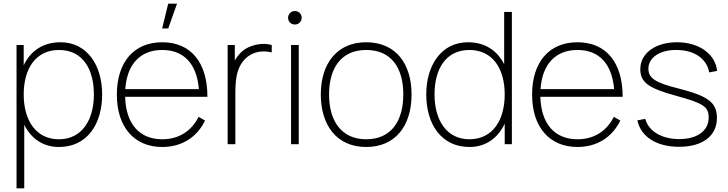

<svg xmlns="http://www.w3.org/2000/svg" viewBox="-20 -785 3963 1045"><path d="M70 240H112V-106C148.5 -32 213 15 301 15C454 15 536 -109 536 -271C536 -430 454 -555 309 -555C213.5 -555 145.5 -507 109 -429.5V-540H70ZM301 -27C174 -27 109 -132 109 -271C109 -412 175 -513 301 -513C430 -513 491 -409 491 -271C491 -132 426 -27 301 -27Z M895.5 -765 862.5 -630H895.5L943.5 -765ZM863 15C968 15 1052 -37 1096 -129L1061 -149C1021 -70 952 -27 863 -27C738.5 -27 665 -111.5 661 -258H1109C1109 -446 1018 -555 863 -555C709 -555 616 -447 616 -270C616 -94 710 15 863 15ZM863 -513C981 -513 1051 -437.5 1062.5 -300H662C671 -435.5 743.5 -513 863 -513Z M1219 0H1261V-266C1261 -332 1261 -415 1318 -468C1361 -508 1414 -510 1459 -500V-540C1412 -555 1336 -543 1292 -500C1280.5 -489 1268 -473.5 1258 -455.5V-540H1219Z M1585 -651.5C1605.5 -651.5 1622 -667.5 1622 -688C1622 -709 1605.5 -725 1585 -725C1564 -725 1548 -709 1548 -688C1548 -667.5 1564 -651.5 1585 -651.5ZM1564 0H1606V-540H1564Z M1973 15C2132 15 2220 -100 2220 -271C2220 -438 2134 -555 1973 -555C1816 -555 1726 -441 1726 -271C1726 -103 1813 15 1973 15ZM1973 -27C1840 -27 1771 -124 1771 -271C1771 -413 1836 -513 1973 -513C2108 -513 2175 -418 2175 -271C2175 -126 2109 -27 1973 -27Z M2535 15C2625.5 15 2691 -35 2727 -112V0H2766V-720H2724V-435.5C2686.5 -509.5 2620 -555 2527 -555C2382 -555 2300 -430 2300 -271C2300 -109 2382 15 2535 15ZM2535 -27C2410 -27 2345 -132 2345 -271C2345 -409 2406 -513 2535 -513C2661 -513 2727 -412 2727 -271C2727 -132 2662 -27 2535 -27Z M3123 15C3228 15 3312 -37 3356 -129L3321 -149C3281 -70 3212 -27 3123 -27C2998.5 -27 2925 -111.5 2921 -258H3369C3369 -446 3278 -555 3123 -555C2969 -555 2876 -447 2876 -270C2876 -94 2970 15 3123 15ZM3123 -513C3241 -513 3311 -437.5 3322.5 -300H2922C2931 -435.5 3003.5 -513 3123 -513Z M3676 14C3804 14 3882 -45 3882 -143C3882 -226 3836 -262 3674 -303C3546 -335 3509 -360 3509 -411C3509 -472 3572 -514 3662 -513C3758 -513 3827 -466 3840 -391L3883 -399C3874 -491 3784 -555 3665 -555C3547 -555 3465 -495 3465 -409C3465 -337 3508 -305 3662 -263C3809 -223 3837 -204 3837 -145C3837 -73 3775 -28 3677 -28C3581 -28 3510 -71 3492 -138L3449 -130C3468 -40 3554 14 3676 14Z"/></svg>

Font: Hauora ExtraLight
Style: Regular
Weight: 200
Designer: Mikhail Sharanda
Foundry: WCYS & Co.
Version: Version 1.010